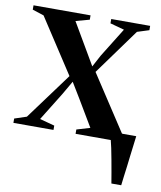

<svg xmlns="http://www.w3.org/2000/svg" viewBox="-78 -565 679 809"><g transform="rotate(10 261.0 -161.0)"><path d="M453.5 180Q450 158.5 445.5 132.8Q441 107 436.2 81Q431.5 55 426.8 32.8Q422 10.5 418.5 -2.5L395 -34.5H522Q519.5 -14.5 516.8 7.5Q514 29.5 511.2 52.5Q508.5 75.5 505.8 98Q503 120.5 500.2 141.2Q497.5 162 495.5 180ZM54 -35.5 201 -235 49 -468 0 -484V-502.5H244V-484L185.5 -468L255.5 -348.5L288.5 -292L315.5 -342.5L393 -467.5L332.5 -484V-502.5H499V-484L448.5 -468L306 -271.5L460.5 -35.5L513 -18.5V0H268.5V-18.5L325.5 -35.5L258 -149L218.5 -214L185 -156L110.5 -35.5L174 -18.5V0H2.5V-18.5Z"/></g></svg>

Font: Merriweather 144pt SemiBold
Style: Regular
Weight: 600
Version: Version 2.100